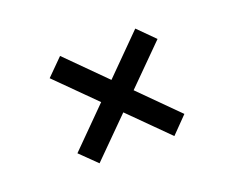

<svg xmlns="http://www.w3.org/2000/svg" viewBox="-60 -538 580 475"><g transform="rotate(-20 230.0 -300.5)"><path d="M88 -399 131 -442 371 -202 329 -159ZM329 -442 372 -399 132 -159 89 -201Z"/></g></svg>

Font: Kalnia Thin
Style: Regular
Weight: 100
Version: Version 1.105